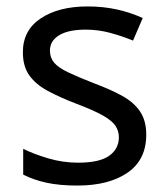

<svg xmlns="http://www.w3.org/2000/svg" viewBox="-20 -566 519 596"><path d="M434 -148Q434 -70 376 -30Q318 10 220 10Q164 10 123.5 1Q83 -8 52 -24V-104Q84 -88 129.5 -74.5Q175 -61 222 -61Q289 -61 319 -82.5Q349 -104 349 -140Q349 -160 338 -176Q327 -192 298.5 -208Q270 -224 217 -244Q165 -264 128 -284Q91 -304 71 -332Q51 -360 51 -404Q51 -472 106.5 -509Q162 -546 252 -546Q301 -546 343.5 -536.5Q386 -527 423 -510L393 -440Q359 -454 322 -464Q285 -474 246 -474Q192 -474 163.5 -456.5Q135 -439 135 -409Q135 -387 148 -371.5Q161 -356 191.5 -341.5Q222 -327 273 -307Q324 -288 360 -268Q396 -248 415 -219.5Q434 -191 434 -148Z"/></svg>

Font: Noto Sans Tagalog
Style: Regular
Weight: 400
Designer: Monotype Design Team
Foundry: Monotype Imaging Inc.
Version: Version 2.001; ttfautohint (v1.8.4.7-5d5b)